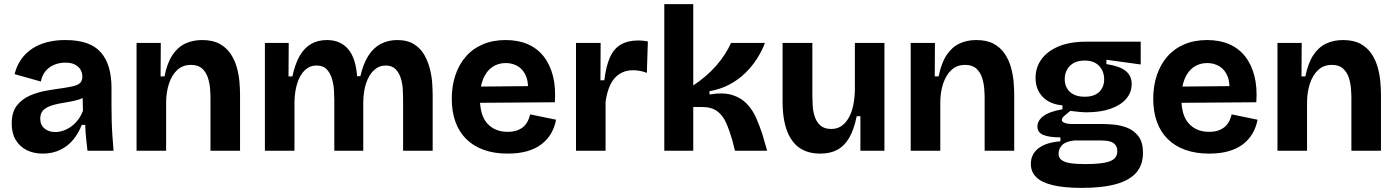

<svg xmlns="http://www.w3.org/2000/svg" viewBox="-20 -734 6802 935"><path d="M188 14Q144 14 110 -3Q76 -20 56.5 -52.5Q37 -85 37 -132Q37 -187 61.5 -219Q86 -251 124.5 -268Q163 -285 206 -292.5Q249 -300 286 -305Q320 -310 341 -315.5Q362 -321 371.5 -331.5Q381 -342 381 -360Q381 -380 372 -395Q363 -410 345 -419.5Q327 -429 298 -429Q270 -429 245 -419Q220 -409 202.5 -388.5Q185 -368 179 -337L51 -373Q62 -416 84.5 -447Q107 -478 139 -498.5Q171 -519 211 -529Q251 -539 298 -539Q359 -539 402 -524Q445 -509 471.5 -478.5Q498 -448 510.5 -404.5Q523 -361 523 -305V-215Q523 -181 524 -144.5Q525 -108 527.5 -72Q530 -36 533 0H406Q403 -27 399.5 -59.5Q396 -92 395 -126H378Q364 -88 338 -55.5Q312 -23 274 -4.5Q236 14 188 14ZM249 -91Q268 -91 287.5 -97.5Q307 -104 325.5 -117Q344 -130 359.5 -150Q375 -170 384 -195L382 -274L405 -270Q388 -257 364.5 -249.5Q341 -242 315.5 -238Q290 -234 265 -229Q240 -224 220 -216Q200 -208 188 -194Q176 -180 176 -156Q176 -126 196.5 -108.5Q217 -91 249 -91Z M645 0V-316V-525H763L762 -362H781Q794 -427 819.5 -465.5Q845 -504 881.5 -521.5Q918 -539 964 -539Q1016 -539 1049.5 -520.5Q1083 -502 1103 -472Q1123 -442 1133 -406.5Q1143 -371 1146 -336Q1149 -301 1149 -273V0H1005V-256Q1005 -275 1003 -302Q1001 -329 992.5 -355.5Q984 -382 964.5 -400Q945 -418 910 -418Q870 -418 843.5 -393.5Q817 -369 803 -327Q789 -285 789 -233V0Z M1270 0V-331V-525H1386L1385 -362H1404Q1417 -423 1439.5 -462Q1462 -501 1495 -520Q1528 -539 1572 -539Q1607 -539 1633 -527Q1659 -515 1677 -493Q1695 -471 1705.5 -438Q1716 -405 1719 -363H1735Q1749 -424 1774 -463Q1799 -502 1835 -520.5Q1871 -539 1914 -539Q1964 -539 1996.5 -518.5Q2029 -498 2047 -465.5Q2065 -433 2074 -396.5Q2083 -360 2085 -325.5Q2087 -291 2087 -269V0H1943V-252Q1943 -271 1941.5 -298.5Q1940 -326 1932 -352.5Q1924 -379 1906.5 -397Q1889 -415 1858 -415Q1826 -415 1801.5 -392.5Q1777 -370 1763.5 -330.5Q1750 -291 1749 -237V0H1608V-247Q1608 -265 1606.5 -293Q1605 -321 1597 -349Q1589 -377 1571.5 -396Q1554 -415 1521 -415Q1489 -415 1465 -392.5Q1441 -370 1428 -330Q1415 -290 1414 -237V0Z M2452 14Q2387 14 2336.5 -4Q2286 -22 2251 -56.5Q2216 -91 2198 -140.5Q2180 -190 2180 -253Q2180 -315 2197.5 -367.5Q2215 -420 2248.5 -458.5Q2282 -497 2331 -518Q2380 -539 2442 -539Q2503 -539 2549.5 -519Q2596 -499 2627 -460Q2658 -421 2672.5 -365Q2687 -309 2682 -236L2273 -233V-312L2597 -315L2549 -274Q2556 -327 2542.5 -361Q2529 -395 2502.5 -411Q2476 -427 2443 -427Q2405 -427 2376.5 -407Q2348 -387 2332.5 -348.5Q2317 -310 2317 -256Q2317 -171 2354 -131.5Q2391 -92 2452 -92Q2480 -92 2499.5 -99.5Q2519 -107 2531.5 -119Q2544 -131 2551 -146Q2558 -161 2562 -177L2688 -151Q2681 -114 2663.5 -84Q2646 -54 2617.5 -32Q2589 -10 2548 2Q2507 14 2452 14Z M2785 0V-256V-525H2905L2904 -343H2923Q2931 -411 2950 -454Q2969 -497 3003.5 -517Q3038 -537 3089 -537Q3099 -537 3110 -536Q3121 -535 3135 -532L3130 -379Q3113 -386 3095.5 -389Q3078 -392 3063 -392Q3025 -392 2997 -374Q2969 -356 2952.5 -322Q2936 -288 2929 -238V0Z M3215 0V-714H3356V-318Q3388 -339 3416.5 -363.5Q3445 -388 3468.5 -415Q3492 -442 3510 -470Q3528 -498 3540 -525H3705Q3691 -487 3666.5 -448.5Q3642 -410 3608.5 -377.5Q3575 -345 3531.5 -322Q3488 -299 3435 -290V-274Q3502 -285 3545.5 -271.5Q3589 -258 3617 -228.5Q3645 -199 3662 -160.5Q3679 -122 3692 -82L3716 0H3559L3546 -52Q3532 -100 3516 -136Q3500 -172 3472.5 -192.5Q3445 -213 3397 -213H3356V0Z M3975 14Q3936 14 3906 3Q3876 -8 3854.5 -29.5Q3833 -51 3819 -81.5Q3805 -112 3798 -151.5Q3791 -191 3791 -239V-525H3936V-271Q3936 -249 3937.5 -221Q3939 -193 3947.5 -166.5Q3956 -140 3975 -123Q3994 -106 4028 -106Q4056 -106 4076.5 -119.5Q4097 -133 4112 -158.5Q4127 -184 4134.5 -218.5Q4142 -253 4143 -294V-525H4287V-217V0H4170V-168H4152Q4139 -104 4116 -64Q4093 -24 4058.5 -5Q4024 14 3975 14Z M4415 0V-316V-525H4533L4532 -362H4551Q4564 -427 4589.5 -465.5Q4615 -504 4651.5 -521.5Q4688 -539 4734 -539Q4786 -539 4819.5 -520.5Q4853 -502 4873 -472Q4893 -442 4903 -406.5Q4913 -371 4916 -336Q4919 -301 4919 -273V0H4775V-256Q4775 -275 4773 -302Q4771 -329 4762.5 -355.5Q4754 -382 4734.5 -400Q4715 -418 4680 -418Q4640 -418 4613.5 -393.5Q4587 -369 4573 -327Q4559 -285 4559 -233V0Z M5248 181Q5161 181 5106 167.5Q5051 154 5025.5 128Q5000 102 5000 64Q5000 18 5036 -11Q5072 -40 5144 -46V-65Q5089 -65 5060.5 -77Q5032 -89 5032 -118Q5032 -146 5060 -168Q5088 -190 5154 -202V-221Q5093 -226 5058 -262Q5023 -298 5023 -355Q5023 -405 5051 -444.5Q5079 -484 5134 -507.5Q5189 -531 5269 -531H5535V-420L5368 -443V-422Q5433 -412 5462 -388.5Q5491 -365 5491 -325Q5491 -284 5464.5 -253Q5438 -222 5388.5 -204.5Q5339 -187 5269 -187Q5256 -187 5240.5 -188.5Q5225 -190 5192 -194Q5173 -179 5162 -169Q5151 -159 5151 -150Q5151 -143 5158.5 -138.5Q5166 -134 5178 -132Q5190 -130 5203 -130H5354Q5374 -130 5406 -127Q5438 -124 5470 -111.5Q5502 -99 5524 -70.5Q5546 -42 5546 11Q5546 69 5513.5 106.5Q5481 144 5415 162.5Q5349 181 5248 181ZM5263 65Q5324 65 5358.5 58.5Q5393 52 5407 38Q5421 24 5421 3Q5421 -17 5412 -28Q5403 -39 5390 -43.5Q5377 -48 5363 -49Q5349 -50 5340 -50H5213Q5171 -46 5153 -28Q5135 -10 5135 14Q5135 34 5149 45Q5163 56 5191.5 60.5Q5220 65 5263 65ZM5262 -263Q5309 -263 5333 -286.5Q5357 -310 5357 -347Q5357 -387 5332.5 -413Q5308 -439 5262 -439Q5216 -439 5190.5 -413.5Q5165 -388 5165 -348Q5165 -323 5176.5 -303.5Q5188 -284 5209.5 -273.5Q5231 -263 5262 -263Z M5868 14Q5803 14 5752.5 -4Q5702 -22 5667 -56.5Q5632 -91 5614 -140.5Q5596 -190 5596 -253Q5596 -315 5613.5 -367.5Q5631 -420 5664.5 -458.5Q5698 -497 5747 -518Q5796 -539 5858 -539Q5919 -539 5965.5 -519Q6012 -499 6043 -460Q6074 -421 6088.5 -365Q6103 -309 6098 -236L5689 -233V-312L6013 -315L5965 -274Q5972 -327 5958.5 -361Q5945 -395 5918.5 -411Q5892 -427 5859 -427Q5821 -427 5792.5 -407Q5764 -387 5748.5 -348.5Q5733 -310 5733 -256Q5733 -171 5770 -131.5Q5807 -92 5868 -92Q5896 -92 5915.5 -99.5Q5935 -107 5947.5 -119Q5960 -131 5967 -146Q5974 -161 5978 -177L6104 -151Q6097 -114 6079.5 -84Q6062 -54 6033.5 -32Q6005 -10 5964 2Q5923 14 5868 14Z M6201 0V-316V-525H6319L6318 -362H6337Q6350 -427 6375.5 -465.5Q6401 -504 6437.5 -521.5Q6474 -539 6520 -539Q6572 -539 6605.5 -520.5Q6639 -502 6659 -472Q6679 -442 6689 -406.5Q6699 -371 6702 -336Q6705 -301 6705 -273V0H6561V-256Q6561 -275 6559 -302Q6557 -329 6548.5 -355.5Q6540 -382 6520.5 -400Q6501 -418 6466 -418Q6426 -418 6399.5 -393.5Q6373 -369 6359 -327Q6345 -285 6345 -233V0Z"/></svg>

Font: Bricolage Grotesque 48pt Condensed ExtraBold
Style: Bold
Weight: 700
Version: Version 1.000;gftools[0.9.30]